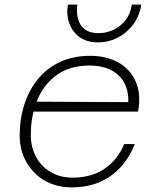

<svg xmlns="http://www.w3.org/2000/svg" viewBox="-20 -797 690 829"><path d="M290 12Q223 12 172.5 -17.5Q122 -47 93.5 -98Q65 -149 65 -211Q65 -284 85.5 -347Q106 -410 145 -457Q184 -504 240.5 -530Q297 -556 369 -556Q439 -556 490.5 -527.5Q542 -499 566 -445Q590 -391 576 -315H116L125 -358L534 -356Q536 -430 491.5 -472Q447 -514 366 -514Q282 -514 225.5 -473.5Q169 -433 141 -365Q113 -297 113 -214Q113 -161 136 -119Q159 -77 200 -53.5Q241 -30 293 -30Q376 -30 432.5 -69Q489 -108 516 -175H562Q539 -117 500.5 -75Q462 -33 409.5 -10.5Q357 12 290 12ZM403 -614Q357 -614 325.5 -635.5Q294 -657 280 -694Q266 -731 273 -777H314Q307 -720 330 -687Q353 -654 405 -654Q458 -654 499.5 -687Q541 -720 549 -777H590Q582 -727 554.5 -690.5Q527 -654 487.5 -634Q448 -614 403 -614Z"/></svg>

Font: Azeret Mono Thin Thin
Style: Italic
Weight: 250
Italic angle: -12°
Version: Version 1.002